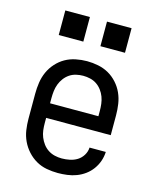

<svg xmlns="http://www.w3.org/2000/svg" viewBox="-111 -806 723 890"><g transform="rotate(15 250.0 -360.5)"><path d="M252 8Q225 8 198 3Q171 -2 147.5 -15.5Q124 -29 105.5 -49.5Q87 -70 75.5 -94.5Q64 -119 60 -146Q56 -173 56 -200V-320Q56 -347 60 -374Q64 -401 75 -425.5Q86 -450 104.5 -470.5Q123 -491 146 -504Q169 -517 196 -522.5Q223 -528 250 -528Q277 -528 304 -522.5Q331 -517 354 -504Q377 -491 395.5 -470.5Q414 -450 425 -425.5Q436 -401 440 -374Q444 -347 444 -320V-225H134V-200Q134 -183 136 -166Q138 -149 144.5 -133Q151 -117 161.5 -103Q172 -89 186.5 -79.5Q201 -70 218 -66Q235 -62 252 -62Q271 -62 290.5 -66Q310 -70 326 -80Q342 -90 352.5 -107Q363 -124 364 -144H442Q441 -121 433.5 -99.5Q426 -78 412.5 -59.5Q399 -41 380.5 -27.5Q362 -14 341 -6Q320 2 297 5Q274 8 252 8ZM366 -295V-320Q366 -337 364 -354Q362 -371 356 -387Q350 -403 339.5 -417Q329 -431 315 -440.5Q301 -450 284 -454Q267 -458 250 -458Q233 -458 216 -454Q199 -450 185 -440.5Q171 -431 160.5 -417Q150 -403 144 -387Q138 -371 136 -354Q134 -337 134 -320V-295ZM291 -611V-729H409V-611ZM91 -611V-729H209V-611Z"/></g></svg>

Font: Iosevka Fuck
Style: Regular
Weight: 400
Monospace: yes
Designer: Belleve Invis
Foundry: Belleve Invis
Version: Version 28.0.7; ttfautohint (v1.8.3)